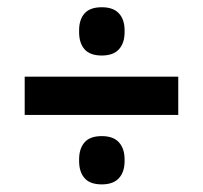

<svg xmlns="http://www.w3.org/2000/svg" viewBox="-20 -568 546 517"><path d="M46.5 -258.5V-361.5H460V-258.5ZM254 -71.5Q222.5 -71.5 207.8 -88.2Q193 -105 193 -134.5V-138.5Q193 -168 207.8 -184.8Q222.5 -201.5 254 -201.5Q285 -201.5 300.2 -184.8Q315.5 -168 315.5 -138.5V-134.5Q315.5 -105 300.2 -88.2Q285 -71.5 254 -71.5ZM254 -418.5Q222.5 -418.5 207.8 -435.2Q193 -452 193 -481.5V-486Q193 -515.5 207.8 -532Q222.5 -548.5 254 -548.5Q285 -548.5 300.2 -532Q315.5 -515.5 315.5 -486V-481.5Q315.5 -452 300.2 -435.2Q285 -418.5 254 -418.5Z"/></svg>

Font: Anek Gurmukhi Medium SemiBold
Style: Regular
Weight: 600
Version: Version 1.003